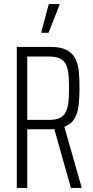

<svg xmlns="http://www.w3.org/2000/svg" viewBox="-20 -917 456 937"><path d="M62 0V-688H227Q278 -688 307 -672Q336 -656 349 -628Q362 -600 365 -564Q368 -528 368 -487Q368 -444 364 -406Q360 -368 344.5 -340Q329 -312 294 -298L379 0H326L242 -298L263 -289Q256 -288 245 -287Q234 -286 224 -286H113V0ZM113 -332H222Q254 -332 273 -342Q292 -352 301.5 -371.5Q311 -391 314 -420Q317 -449 317 -487Q317 -522 314.5 -550.5Q312 -579 303.5 -599Q295 -619 275.5 -630Q256 -641 222 -641H113ZM182 -757V-762L218 -897H270V-892L217 -757Z"/></svg>

Font: Saira ExtraCondensed Light
Style: Regular
Weight: 300
Width: 2
Designer: Hector Gatti with collaboration of the Omnibus-Type team
Foundry: Omnibus-Type
Version: Version 1.101